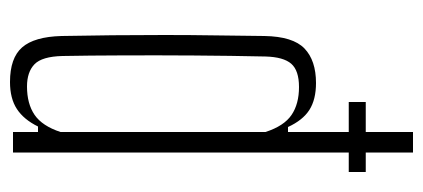

<svg xmlns="http://www.w3.org/2000/svg" viewBox="-251 -589 846 384"><g transform="rotate(90 172.0 -397.0)"><path d="M184 -705.5H324V-671.5H184ZM144 6Q96 6 74.8 -18.2Q53.5 -42.5 52 -97Q51 -146.5 50.5 -198.8Q50 -251 50 -303.5Q50 -356 50.8 -406.5Q51.5 -457 52 -503Q53 -560 77 -583Q101 -606 146 -606Q179 -606 199.8 -592.8Q220.5 -579.5 234 -550H244V-800H285V0H244V-50H233Q219 -21.5 198 -7.8Q177 6 144 6ZM153 -28Q187.5 -28 209.8 -43.2Q232 -58.5 244 -95V-505Q232 -542 210 -557Q188 -572 154 -572Q121 -572 107.5 -556.5Q94 -541 93 -505Q91.5 -436.5 91 -362.2Q90.5 -288 90.8 -219.5Q91 -151 92 -99Q93 -58 108.5 -43Q124 -28 153 -28Z"/></g></svg>

Font: Big Shoulders Text SC Thin
Style: Regular
Weight: 100
Designer: Patric King
Foundry: XO Type Co
Version: Version 2.002